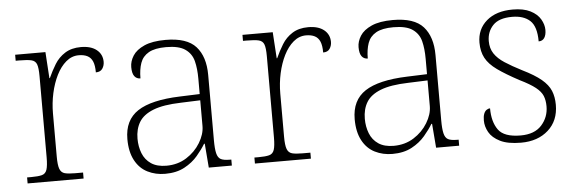

<svg xmlns="http://www.w3.org/2000/svg" viewBox="-41 -665 2390 796"><g transform="rotate(-5 1153.5 -267.0)"><path d="M46 0V-25H64Q92 -25 107.5 -29Q123 -33 128.5 -49.5Q134 -66 134 -101V-439Q134 -473 128.5 -488Q123 -503 106.5 -507Q90 -511 56 -511H41V-536H167L174 -427H176Q189 -456 205.5 -483Q222 -510 249 -527Q276 -544 315 -544Q357 -544 380.5 -525Q404 -506 404 -475Q404 -459 395.5 -446.5Q387 -434 368 -434Q368 -463 361 -479.5Q354 -496 339.5 -503.5Q325 -511 303 -511Q274 -511 250.5 -491Q227 -471 210.5 -438Q194 -405 185 -364Q176 -323 176 -280V-100Q176 -65 182 -49Q188 -33 203 -29Q218 -25 246 -25H279V0Z M618 10Q578 10 545 -6.5Q512 -23 493 -58.5Q474 -94 474 -147Q474 -226 530.5 -263Q587 -300 706 -304L789 -307V-371Q789 -413 781 -444.5Q773 -476 746.5 -494.5Q720 -513 667 -513Q620 -513 594.5 -498.5Q569 -484 559.5 -457Q550 -430 550 -393Q534 -393 525 -405Q516 -417 516 -443Q516 -467 530.5 -490Q545 -513 578.5 -528Q612 -543 667 -543Q756 -543 793.5 -501Q831 -459 831 -383V-111Q831 -76 835.5 -57Q840 -38 852 -31.5Q864 -25 890 -25H896V0H800L792 -100H789Q776 -78 754 -52Q732 -26 698.5 -8Q665 10 618 10ZM626 -23Q673 -23 709.5 -46Q746 -69 767.5 -104.5Q789 -140 789 -174V-281L708 -278Q635 -276 593 -259.5Q551 -243 533.5 -214Q516 -185 516 -145Q516 -112 527 -84Q538 -56 562.5 -39.5Q587 -23 626 -23Z M992 0V-25H1010Q1038 -25 1053.5 -29Q1069 -33 1074.5 -49.5Q1080 -66 1080 -101V-439Q1080 -473 1074.5 -488Q1069 -503 1052.5 -507Q1036 -511 1002 -511H987V-536H1113L1120 -427H1122Q1135 -456 1151.5 -483Q1168 -510 1195 -527Q1222 -544 1261 -544Q1303 -544 1326.5 -525Q1350 -506 1350 -475Q1350 -459 1341.5 -446.5Q1333 -434 1314 -434Q1314 -463 1307 -479.5Q1300 -496 1285.5 -503.5Q1271 -511 1249 -511Q1220 -511 1196.5 -491Q1173 -471 1156.5 -438Q1140 -405 1131 -364Q1122 -323 1122 -280V-100Q1122 -65 1128 -49Q1134 -33 1149 -29Q1164 -25 1192 -25H1225V0Z M1564 10Q1524 10 1491 -6.5Q1458 -23 1439 -58.5Q1420 -94 1420 -147Q1420 -226 1476.5 -263Q1533 -300 1652 -304L1735 -307V-371Q1735 -413 1727 -444.5Q1719 -476 1692.5 -494.5Q1666 -513 1613 -513Q1566 -513 1540.5 -498.5Q1515 -484 1505.5 -457Q1496 -430 1496 -393Q1480 -393 1471 -405Q1462 -417 1462 -443Q1462 -467 1476.5 -490Q1491 -513 1524.5 -528Q1558 -543 1613 -543Q1702 -543 1739.5 -501Q1777 -459 1777 -383V-111Q1777 -76 1781.5 -57Q1786 -38 1798 -31.5Q1810 -25 1836 -25H1842V0H1746L1738 -100H1735Q1722 -78 1700 -52Q1678 -26 1644.5 -8Q1611 10 1564 10ZM1572 -23Q1619 -23 1655.5 -46Q1692 -69 1713.5 -104.5Q1735 -140 1735 -174V-281L1654 -278Q1581 -276 1539 -259.5Q1497 -243 1479.5 -214Q1462 -185 1462 -145Q1462 -112 1473 -84Q1484 -56 1508.5 -39.5Q1533 -23 1572 -23Z M2099 10Q2044 10 2012 -6Q1980 -22 1966.5 -46Q1953 -70 1953 -95Q1953 -112 1957 -122.5Q1961 -133 1968 -138Q1975 -143 1983 -143Q1983 -87 2007 -53.5Q2031 -20 2100 -20Q2158 -20 2187.5 -53Q2217 -86 2217 -131Q2217 -156 2209.5 -174.5Q2202 -193 2180 -210.5Q2158 -228 2115 -249Q2059 -279 2025.5 -303Q1992 -327 1977.5 -354Q1963 -381 1963 -418Q1963 -474 2003 -508.5Q2043 -543 2112 -543Q2157 -543 2185.5 -528.5Q2214 -514 2227 -491.5Q2240 -469 2240 -447Q2240 -426 2232 -414Q2224 -402 2208 -402Q2208 -464 2181.5 -488.5Q2155 -513 2107 -513Q2052 -513 2027 -486.5Q2002 -460 2002 -421Q2002 -391 2016.5 -369Q2031 -347 2059.5 -328.5Q2088 -310 2129 -289Q2180 -264 2207.5 -241Q2235 -218 2245.5 -192.5Q2256 -167 2256 -134Q2256 -68 2212.5 -29Q2169 10 2099 10Z"/></g></svg>

Font: Noto Serif Thai ExtraLight
Style: Regular
Weight: 250
Version: Version 2.001